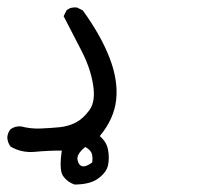

<svg xmlns="http://www.w3.org/2000/svg" viewBox="-47 -240 567 519"><path d="M154.3 258.8Q134.8 252 123.5 235.8Q112.3 219.7 120.1 167Q83 167 47.4 170.4Q11.7 173.8 -18.6 156.2Q-26.4 145.5 -27.3 131.8Q-26.4 119.1 -18.6 109.4Q-6.8 100.6 9.8 101.6Q35.2 108.4 61.5 107.4Q87.9 106.4 112.8 104Q137.7 101.6 157.7 91.3Q177.7 81.1 194.8 57.6Q211.9 34.2 204.6 -11.2Q197.3 -56.6 172.9 -103.5Q148.4 -150.4 125 -196.3L132.8 -211.9Q143.6 -221.7 161.1 -219.7L176.8 -211.9Q225.6 -144.5 249 -84Q272.5 -23.4 267.1 28.8Q261.7 81.1 222.7 127.9Q241.2 143.6 245.1 165Q249 186.5 245.1 206.1Q241.2 225.6 218.8 242.2Q196.3 258.8 154.3 258.8ZM202.1 199.2Q204.1 188.5 201.7 177.2Q199.2 166 183.6 157.2Q159.2 176.8 162.6 192.4Q166 208 176.3 209.5Q186.5 210.9 202.1 199.2Z"/></svg>

Font: JasonHandwriting1
Style: Regular
Weight: 400
Version: Version 1.48.20